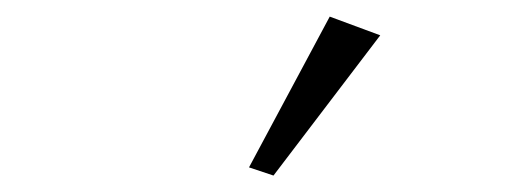

<svg xmlns="http://www.w3.org/2000/svg" viewBox="-20 -681 626 230"><path d="M307.6 -470.7 278.3 -480.5 375 -661.1 435.5 -638.7Z"/></svg>

Font: Crimson Pro ExtraLight
Style: Regular
Weight: 250
Designer: Jacques Le Bailly
Foundry: Baron von Fonthausen
Version: Version 1.003